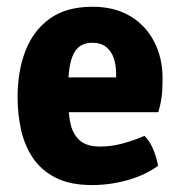

<svg xmlns="http://www.w3.org/2000/svg" viewBox="-20 -533 537 568"><path d="M127 -201V-304H323.5V-315.5Q323.5 -340.5 316.5 -361Q309.5 -381.5 294 -394Q278.5 -406.5 253 -406.5Q214.5 -406.5 198.2 -374.8Q182 -343 182 -279V-234Q182 -198 188.5 -167.5Q195 -137 215.2 -118.2Q235.5 -99.5 276.5 -99.5Q310.5 -99.5 343.8 -108.8Q377 -118 407.5 -131Q424 -114.5 434 -89.5Q444 -64.5 447.5 -42.5Q410 -15 357.8 -0.2Q305.5 14.5 252.5 14.5Q187.5 14.5 144.8 -7.2Q102 -29 77.2 -66Q52.5 -103 42.2 -149.5Q32 -196 32 -246Q32 -321.5 55 -381.8Q78 -442 126.8 -477.5Q175.5 -513 253.5 -513Q319.5 -513 365.8 -485Q412 -457 436.5 -409Q461 -361 461 -300.5Q461 -268.5 458.2 -247Q455.5 -225.5 448.5 -201Z"/></svg>

Font: Signika Negative Light
Style: Bold
Weight: 700
Version: Version 2.001